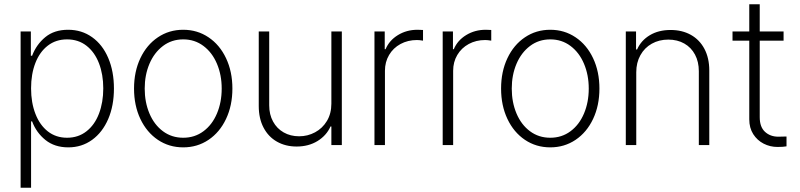

<svg xmlns="http://www.w3.org/2000/svg" viewBox="-20 -677 3732 896"><path d="M76.2 -530.3H124V-417H129.9Q149.9 -469.7 191.7 -503.9Q233.4 -538.1 297.9 -538.1Q361.3 -538.1 409.9 -503.4Q458.5 -468.8 485.1 -406.5Q511.7 -344.2 511.7 -263.7Q511.7 -183.6 484.9 -121.3Q458 -59.1 409.7 -24.2Q361.3 10.7 298.8 10.7Q234.9 10.7 192.1 -23.7Q149.4 -58.1 129.9 -110.4H125V199.2H76.2ZM293 -34.2Q345.2 -34.2 383.5 -64.2Q421.9 -94.2 441.9 -146.7Q461.9 -199.2 461.9 -264.6Q461.9 -329.6 441.9 -381.6Q421.9 -433.6 383.8 -463.4Q345.7 -493.2 293 -493.2Q240.7 -493.2 202.9 -463.9Q165 -434.6 145 -382.8Q125 -331.1 125 -264.6Q125 -198.2 145.3 -145.8Q165.5 -93.3 203.4 -63.7Q241.2 -34.2 293 -34.2Z M605.5 -263.7Q605.5 -342.8 635 -405.3Q664.6 -467.8 716.8 -502.9Q769 -538.1 835 -538.1Q900.9 -538.1 953.1 -502.9Q1005.4 -467.8 1034.9 -405.3Q1064.5 -342.8 1064.5 -263.7Q1064.5 -184.6 1034.9 -122.1Q1005.4 -59.6 953.1 -24.4Q900.9 10.7 835 10.7Q769 10.7 716.8 -24.4Q664.6 -59.6 635 -122.1Q605.5 -184.6 605.5 -263.7ZM1014.6 -263.7Q1014.6 -327.1 992.4 -379.6Q970.2 -432.1 929.4 -462.6Q888.7 -493.2 835 -493.2Q781.2 -493.2 740.5 -462.4Q699.7 -431.6 677.5 -379.4Q655.3 -327.1 655.3 -263.7Q655.3 -199.7 677.5 -147.2Q699.7 -94.7 740.5 -64.5Q781.2 -34.2 835 -34.2Q888.7 -34.2 929.4 -64.5Q970.2 -94.7 992.4 -147.2Q1014.6 -199.7 1014.6 -263.7Z M1526.4 -530.3H1575.2V0H1526.4V-86.9H1522.5Q1503.4 -44.4 1461.7 -18.8Q1419.9 6.8 1364.3 6.8Q1312.5 6.8 1272.5 -15.9Q1232.4 -38.6 1210 -81.3Q1187.5 -124 1187.5 -182.6V-530.3H1236.3V-185.5Q1236.3 -142.6 1254.2 -109.9Q1272 -77.1 1303.7 -59.1Q1335.4 -41 1376 -41Q1416 -41 1450.4 -59.6Q1484.9 -78.1 1505.6 -112.5Q1526.4 -147 1526.4 -193.4Z M1727.5 -530.3H1775.4V-447.3H1779.3Q1796.4 -488.3 1836.9 -513.2Q1877.4 -538.1 1928.7 -538.1L1954.1 -537.1V-487.3Q1936.5 -490.2 1925.8 -490.2Q1883.3 -490.2 1849.1 -471.7Q1814.9 -453.1 1795.7 -420.4Q1776.4 -387.7 1776.4 -346.7V0H1727.5Z M2045.9 -530.3H2093.8V-447.3H2097.7Q2114.7 -488.3 2155.3 -513.2Q2195.8 -538.1 2247.1 -538.1L2272.5 -537.1V-487.3Q2254.9 -490.2 2244.1 -490.2Q2201.7 -490.2 2167.5 -471.7Q2133.3 -453.1 2114 -420.4Q2094.7 -387.7 2094.7 -346.7V0H2045.9Z M2318.4 -263.7Q2318.4 -342.8 2347.9 -405.3Q2377.4 -467.8 2429.7 -502.9Q2481.9 -538.1 2547.9 -538.1Q2613.8 -538.1 2666 -502.9Q2718.3 -467.8 2747.8 -405.3Q2777.3 -342.8 2777.3 -263.7Q2777.3 -184.6 2747.8 -122.1Q2718.3 -59.6 2666 -24.4Q2613.8 10.7 2547.9 10.7Q2481.9 10.7 2429.7 -24.4Q2377.4 -59.6 2347.9 -122.1Q2318.4 -184.6 2318.4 -263.7ZM2727.5 -263.7Q2727.5 -327.1 2705.3 -379.6Q2683.1 -432.1 2642.3 -462.6Q2601.6 -493.2 2547.9 -493.2Q2494.1 -493.2 2453.4 -462.4Q2412.6 -431.6 2390.4 -379.4Q2368.2 -327.1 2368.2 -263.7Q2368.2 -199.7 2390.4 -147.2Q2412.6 -94.7 2453.4 -64.5Q2494.1 -34.2 2547.9 -34.2Q2601.6 -34.2 2642.3 -64.5Q2683.1 -94.7 2705.3 -147.2Q2727.5 -199.7 2727.5 -263.7Z M2949.2 0H2900.4V-530.3H2948.2V-446.3H2953.1Q2971.7 -488.3 3012.5 -512.7Q3053.2 -537.1 3109.4 -537.1Q3163.1 -537.1 3203.9 -514.4Q3244.6 -491.7 3267.3 -449Q3290 -406.2 3290 -347.7V0H3241.2V-344.7Q3241.2 -388.7 3223.4 -422.1Q3205.6 -455.6 3173.3 -473.9Q3141.1 -492.2 3098.6 -492.2Q3055.7 -492.2 3021.7 -473.1Q2987.8 -454.1 2968.5 -419.4Q2949.2 -384.8 2949.2 -339.8Z M3636.7 -487.3H3525.4V-129.9Q3525.4 -84.5 3550 -61.8Q3574.7 -39.1 3612.3 -39.1L3650.4 -40V5.9Q3635.7 8.8 3608.4 8.8Q3573.7 8.8 3543.7 -6.6Q3513.7 -22 3495.1 -51Q3476.6 -80.1 3476.6 -120.1V-487.3H3398.4V-530.3H3476.6V-657.2H3525.4V-530.3H3636.7Z"/></svg>

Font: Pretendard GOV ExtraLight
Style: Regular
Weight: 200
Designer: Base glyphs from Inter by Rasmus Andersson; Hangeul glyphs from Noto Sans CJK(Source Han Sans) by Jang Soo-young and Kan
Foundry: Kil Hyung-jin
Version: Version 1.309